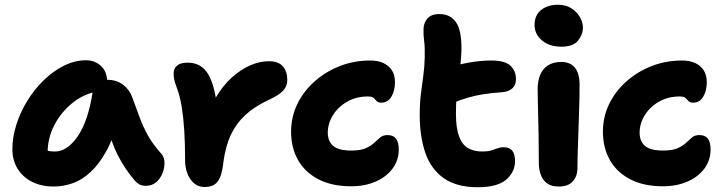

<svg xmlns="http://www.w3.org/2000/svg" viewBox="-20 -773 3048 806"><path d="M206 10Q154 10 115 -9.5Q76 -29 54 -64.5Q32 -100 32 -147Q32 -198 49 -251Q66 -304 96 -352Q126 -400 165.5 -438Q205 -476 250 -498Q295 -520 341 -520Q378 -520 404 -496Q430 -472 430 -428Q430 -412 421 -403Q412 -394 398 -391Q334 -381 285 -341.5Q236 -302 208 -247.5Q180 -193 180 -134Q180 -117 182.5 -102.5Q185 -88 193 -66L125 -168Q149 -150 167.5 -143.5Q186 -137 211 -137Q262 -137 306 -200.5Q350 -264 369 -387Q372 -411 390 -424.5Q408 -438 431 -438Q470 -438 497 -417Q524 -396 535 -365Q552 -319 566.5 -279.5Q581 -240 601.5 -203.5Q622 -167 657 -128Q670 -113 670.5 -90.5Q671 -68 662 -45.5Q653 -23 635.5 -8Q618 7 593 7Q575 7 564 0.5Q553 -6 545 -16Q523 -42 506 -67.5Q489 -93 474.5 -121.5Q460 -150 447.5 -185.5Q435 -221 422 -268L475 -272Q456 -192 426 -138Q396 -84 360.5 -51Q325 -18 285.5 -4Q246 10 206 10Z M838 12Q814 12 796 -2.5Q778 -17 767.5 -42.5Q757 -68 757 -101Q757 -170 753.5 -225Q750 -280 743 -323.5Q736 -367 724 -400Q714 -426 711.5 -438.5Q709 -451 709 -465Q709 -485 723 -497.5Q737 -510 768 -510Q796 -510 818 -498Q840 -486 856 -458Q872 -430 882.5 -381Q893 -332 896 -257L837 -248Q856 -313 885.5 -363Q915 -413 952.5 -447Q990 -481 1030 -498.5Q1070 -516 1108 -516Q1149 -516 1167.5 -494.5Q1186 -473 1186 -437Q1186 -412 1169.5 -393.5Q1153 -375 1115 -357Q1062 -333 1025.5 -303.5Q989 -274 966.5 -238.5Q944 -203 932.5 -163Q921 -123 916 -78Q911 -42 901 -22.5Q891 -3 875.5 4.5Q860 12 838 12Z M1454 9Q1373 9 1316.5 -20.5Q1260 -50 1231 -101.5Q1202 -153 1202 -220Q1202 -283 1228.5 -337Q1255 -391 1301.5 -432Q1348 -473 1407.5 -496Q1467 -519 1535 -519Q1566 -519 1589 -508.5Q1612 -498 1625 -478Q1638 -458 1638 -428Q1638 -392 1623 -367Q1608 -342 1581 -342Q1567 -342 1561 -349Q1555 -356 1548.5 -362Q1542 -368 1524 -368Q1476 -368 1438 -346.5Q1400 -325 1378 -290Q1356 -255 1356 -215Q1356 -194 1365 -177Q1374 -160 1395 -150.5Q1416 -141 1455 -141Q1494 -141 1516 -151Q1538 -161 1551 -173.5Q1564 -186 1576 -196Q1588 -206 1607 -206Q1631 -206 1642.5 -191Q1654 -176 1654 -145Q1654 -101 1628.5 -66Q1603 -31 1557.5 -11Q1512 9 1454 9Z M1985 13Q1897 13 1843 -25Q1789 -63 1765.5 -131.5Q1742 -200 1742 -290Q1742 -340 1747 -379.5Q1752 -419 1757 -455Q1762 -491 1763 -533Q1764 -575 1760.5 -601Q1757 -627 1758 -651Q1758 -676 1774 -695Q1790 -714 1825 -714Q1871 -714 1895 -678.5Q1919 -643 1917 -558Q1916 -529 1912.5 -500Q1909 -471 1904.5 -440.5Q1900 -410 1897 -374.5Q1894 -339 1894 -296Q1894 -237 1906.5 -202Q1919 -167 1943.5 -152Q1968 -137 2005 -137Q2028 -137 2042.5 -141.5Q2057 -146 2068.5 -150.5Q2080 -155 2094 -155Q2118 -155 2130 -141Q2142 -127 2142 -97Q2142 -51 2105 -19Q2068 13 1985 13ZM1877 -339Q1835 -322 1812.5 -340.5Q1790 -359 1790 -394Q1790 -423 1801 -446.5Q1812 -470 1856 -486Q1897 -501 1947 -510Q1997 -519 2042 -519Q2100 -519 2123 -497Q2146 -475 2146 -441Q2146 -416 2130.5 -402Q2115 -388 2089 -386Q2044 -383 2009.5 -377.5Q1975 -372 1944 -363Q1913 -354 1877 -339Z M2325 10Q2295 10 2277 -3Q2259 -16 2250.5 -38.5Q2242 -61 2242 -89Q2242 -154 2241 -198.5Q2240 -243 2239.5 -276Q2239 -309 2238 -338Q2237 -367 2237 -400Q2237 -431 2247 -457Q2257 -483 2279.5 -498Q2302 -513 2337 -513Q2372 -513 2392 -490.5Q2412 -468 2413 -421Q2413 -401 2412.5 -366Q2412 -331 2410.5 -288.5Q2409 -246 2407.5 -203.5Q2406 -161 2405 -125Q2404 -89 2404 -67Q2404 -34 2385 -12Q2366 10 2325 10ZM2337 -577Q2286 -577 2255 -603.5Q2224 -630 2224 -668Q2224 -709 2251.5 -731Q2279 -753 2322 -753Q2356 -753 2379 -738Q2402 -723 2414.5 -701Q2427 -679 2427 -657Q2427 -628 2406.5 -602.5Q2386 -577 2337 -577Z M2763 9Q2682 9 2625.5 -20.5Q2569 -50 2540 -101.5Q2511 -153 2511 -220Q2511 -283 2537.5 -337Q2564 -391 2610.5 -432Q2657 -473 2716.5 -496Q2776 -519 2844 -519Q2875 -519 2898 -508.5Q2921 -498 2934 -478Q2947 -458 2947 -428Q2947 -392 2932 -367Q2917 -342 2890 -342Q2876 -342 2870 -349Q2864 -356 2857.5 -362Q2851 -368 2833 -368Q2785 -368 2747 -346.5Q2709 -325 2687 -290Q2665 -255 2665 -215Q2665 -194 2674 -177Q2683 -160 2704 -150.5Q2725 -141 2764 -141Q2803 -141 2825 -151Q2847 -161 2860 -173.5Q2873 -186 2885 -196Q2897 -206 2916 -206Q2940 -206 2951.5 -191Q2963 -176 2963 -145Q2963 -101 2937.5 -66Q2912 -31 2866.5 -11Q2821 9 2763 9Z"/></svg>

Font: Shantell Sans
Style: Bold
Weight: 700
Designer: Stephen Nixon, Anya Danilova, Shantell Martin
Foundry: Arrow Type
Version: Version 1.011;[c5ecc13dd]